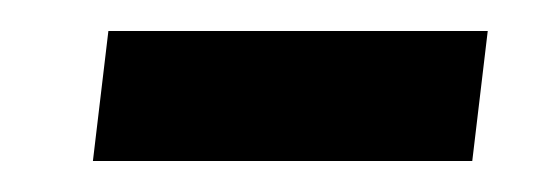

<svg xmlns="http://www.w3.org/2000/svg" viewBox="-20 -104 355 124"><path d="M40 0H285L295 -84H50Z"/></svg>

Font: Noto Sans Arabic UI Semi
Style: Regular
Weight: 600
Designer: Nadine Chahine - Monotype Design Team
Foundry: Monotype Imaging Inc.
Version: Version 1.900